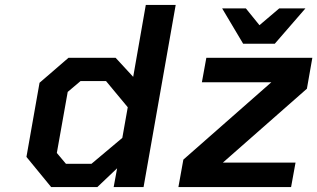

<svg xmlns="http://www.w3.org/2000/svg" viewBox="-20 -757 1284 777"><path d="M187 0 87 -122 140 -422 257 -523H448L519 -446L570 -737H691L561 0H440L454 -76L374 0ZM964 -580 879 -723H975L1030 -655L1110 -723H1216L1092 -580ZM702 0 722 -111 1078 -424H797L815 -523H1244L1222 -398L882 -99H1176L1158 0ZM350 -94 475 -199 497 -323 409 -429H306L254 -385L210 -138L247 -94Z"/></svg>

Font: Tomorrow Medium
Style: Italic
Weight: 500
Italic angle: -10°
Designer: Tony de Marco, Monica Rizzolli
Foundry: Just in Type
Version: Version 2.002